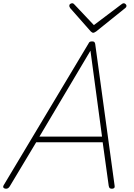

<svg xmlns="http://www.w3.org/2000/svg" viewBox="-50 -1144 820 1178"><path d="M-14 14Q-25 13 -29 7Q-33 1 -26 -10L493 -877Q496 -884 500.5 -887Q505 -890 515 -890Q525 -890 528.5 -886.5Q532 -883 534 -875L653 -6Q655 4 651.5 8.5Q648 13 638 14Q628 14 623.5 10.5Q619 7 617 -4L580 -271H172L10 -1Q5 7 -0.5 10.5Q-6 14 -14 14ZM192 -306H576L505 -833ZM709 -1124Q716 -1124 721 -1118.5Q726 -1113 726 -1108Q726 -1104 724.5 -1101.5Q723 -1099 719 -1095L540 -951Q533 -947 529.5 -945Q526 -943 522 -943Q518 -943 515 -945Q512 -947 507 -951L380 -1095Q379 -1098 377 -1101.5Q375 -1105 375 -1107Q375 -1116 381 -1120Q387 -1124 393 -1124Q397 -1124 400.5 -1122Q404 -1120 407 -1116L526 -990L693 -1116Q700 -1121 702.5 -1122.5Q705 -1124 709 -1124Z"/></svg>

Font: Playwrite IS Thin
Style: Regular
Weight: 250
Designer: Veronika Burian, José Scaglione
Foundry: TypeTogether
Version: Version 1.002